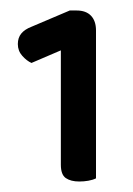

<svg xmlns="http://www.w3.org/2000/svg" viewBox="-20 -714 254 366"><path d="M96 -400V-618L40 -594Q31 -598 22.5 -607.5Q14 -617 14 -630Q14 -642 20.5 -650Q27 -658 40 -663L113 -694H126Q144 -694 153.5 -684Q163 -674 163 -656V-374Q157 -371 148.5 -369.5Q140 -368 131 -368Q115 -368 105.5 -374.5Q96 -381 96 -400Z"/></svg>

Font: Baloo Bhaijaan 2 Medium
Style: Regular
Weight: 500
Designer: Sanskriti Dholi, Noopur Datye and Ek Type
Foundry: Ek Type
Version: Version 1.701